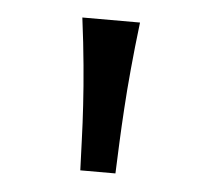

<svg xmlns="http://www.w3.org/2000/svg" viewBox="-33 -808 360 332"><g transform="rotate(5 147.5 -642.0)"><path d="M117.2 -510.3Q116.2 -536.1 115.2 -563.7Q114.3 -591.3 112.3 -623Q110.4 -654.8 106.9 -691.9Q103.5 -729 97.7 -773.9H197.8Q192.4 -729 189 -691.9Q185.5 -654.8 183.6 -623Q181.6 -591.3 180.4 -563.7Q179.2 -536.1 178.2 -510.3Z"/></g></svg>

Font: Andika CyrE
Style: Regular
Weight: 400
Designer: Victor Gaultney, Annie Olsen, Julie Remington, Don Collingsworth, Eric Hays, Becca Hirsbrunner
Foundry: SIL International
Version: Version 5.000